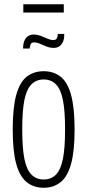

<svg xmlns="http://www.w3.org/2000/svg" viewBox="-20 -874 412 906"><path d="M186 12Q139 12 106 -14.5Q73 -41 56.5 -101Q40 -161 40 -263Q40 -365 56.5 -425.5Q73 -486 106 -512Q139 -538 186 -538Q233 -538 266 -512Q299 -486 315.5 -425.5Q332 -365 332 -263Q332 -161 315.5 -101Q299 -41 266 -14.5Q233 12 186 12ZM186 -27Q222 -27 244.5 -50.5Q267 -74 277 -125Q287 -176 287 -258V-268Q287 -351 277 -401.5Q267 -452 244.5 -475.5Q222 -499 186 -499Q151 -499 128 -475.5Q105 -452 95 -401.5Q85 -351 85 -268V-258Q85 -176 95 -125Q105 -74 128 -50.5Q151 -27 186 -27ZM89 -645Q89 -667 95 -681.5Q101 -696 112.5 -703.5Q124 -711 138 -711Q156 -711 172.5 -704.5Q189 -698 204 -691.5Q219 -685 231 -685Q244 -685 248 -693Q252 -701 253 -714H283Q284 -693 277.5 -678Q271 -663 260 -655.5Q249 -648 234 -648Q216 -648 199.5 -654.5Q183 -661 168.5 -667.5Q154 -674 141 -674Q129 -674 125 -666Q121 -658 120 -645ZM90 -815V-854H281V-815Z"/></svg>

Font: Archivo ExtraCondensed Thin
Style: Regular
Weight: 250
Width: 2
Designer: Hector Gatti
Foundry: Omnibus-Type
Version: Version 2.001